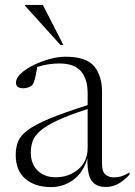

<svg xmlns="http://www.w3.org/2000/svg" viewBox="-20 -752 548 782"><path d="M411 9.5Q371.5 9.5 353.2 -15.8Q335 -41 336 -108Q320 -50.5 279.5 -20.2Q239 10 188 10Q122.5 10 83.2 -23.8Q44 -57.5 44 -121Q44 -151.5 53.8 -175.8Q63.5 -200 93.2 -222.2Q123 -244.5 181.5 -268.8Q240 -293 337 -324V-372Q337 -430 309.8 -461.8Q282.5 -493.5 221.5 -493.5Q175.5 -493.5 131.5 -479Q128 -454.5 123 -434.2Q118 -414 112 -406.5Q106.5 -400 96 -396.2Q85.5 -392.5 75 -392.5Q45 -392.5 45 -415.5Q45 -434 65.2 -452.8Q85.5 -471.5 117 -487Q148.5 -502.5 183 -511.8Q217.5 -521 246.5 -521Q331.5 -521 363.5 -482Q395.5 -443 395.5 -379V-85Q395.5 -53 409.5 -41.2Q423.5 -29.5 443.5 -29.5Q460 -29.5 474 -33.8Q488 -38 507.5 -49.5V-40.5Q481.5 -13.5 459 -2Q436.5 9.5 411 9.5ZM105.5 -130.5Q105.5 -84 133.5 -57Q161.5 -30 206.5 -30Q260 -30 298.5 -62.2Q337 -94.5 337 -150.5V-308Q259.5 -283 213.2 -261.2Q167 -239.5 143.8 -218.8Q120.5 -198 113 -176.8Q105.5 -155.5 105.5 -130.5ZM238 -569H226L82 -728.5V-732H154.5Z"/></svg>

Font: Newsreader Display Light
Style: Regular
Weight: 300
Designer: Hugues Gentile
Foundry: Production Type
Version: Version 1.001